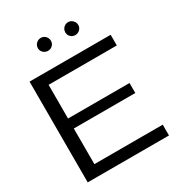

<svg xmlns="http://www.w3.org/2000/svg" viewBox="-214 -1067 1113 1203"><g transform="rotate(-30 342.0 -465.5)"><path d="M65.9 0V-729H652.8V-651.9H159.2V-408.2H604V-335.9H159.2V-78.1H653.8V0ZM215.8 -883.8Q215.8 -903.3 229.7 -917.2Q243.7 -931.2 263.2 -931.2Q282.7 -931.2 296.4 -917.2Q310.1 -903.3 310.1 -883.8Q310.1 -864.3 296.4 -851.1Q282.7 -837.9 263.2 -837.9Q243.7 -837.9 229.7 -851.3Q215.8 -864.7 215.8 -883.8ZM460.9 -931.2Q479.5 -931.2 493.7 -917.2Q507.8 -903.3 507.8 -883.8Q507.8 -864.7 493.9 -851.3Q480 -837.9 460.9 -837.9Q441.4 -837.9 427.7 -851.1Q414.1 -864.3 414.1 -883.8Q414.1 -903.3 427.7 -917.2Q441.4 -931.2 460.9 -931.2Z"/></g></svg>

Font: Lumene Sans Expanded
Style: Regular
Weight: 400
Width: 7
Designer: Deni Anggara
Version: Version 1.003;Glyphs 3.1.2 (3151)